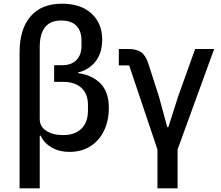

<svg xmlns="http://www.w3.org/2000/svg" viewBox="-20 -809 1196 1039"><path d="M86 -527Q86 -651 145 -720Q204 -789 315 -789Q418 -789 475.5 -735.5Q533 -682 533 -595Q533 -522 497 -476.5Q461 -431 403 -417V-413Q477 -404 523 -358Q569 -312 569 -225Q569 -156 543 -102Q517 -48 469 -17.5Q421 13 355 13Q301 13 259.5 -11Q218 -35 200 -75H195V210H86ZM316 -456Q366 -456 393.5 -484Q421 -512 421 -561V-589Q421 -641 393.5 -669.5Q366 -698 311 -698Q195 -698 195 -554V-165Q195 -124 230.5 -101Q266 -78 321 -78Q385 -78 420.5 -112.5Q456 -147 456 -211V-241Q456 -301 420.5 -333.5Q385 -366 322 -366H273V-456Z M832 0 679 -455H623V-544H673Q720 -544 745 -525.5Q770 -507 784 -461L840 -287L885 -121H891L944 -287L1036 -544H1139L941 0V210H832Z"/></svg>

Font: IBM Plex Sans JP Medm
Style: Regular
Weight: 500
Designer: Mike Abbink; Paul van der Laan; Pieter van Rosmalen; Wujin Sim; Yejin Wi; Jinhee Kim; Boomi Park; Yona Kim; Kichan Ma
Foundry: Sandoll Inc.
Version: Version 1.002